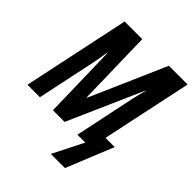

<svg xmlns="http://www.w3.org/2000/svg" viewBox="-251 -860 1209 1209"><g transform="rotate(45 354.0 -255.0)"><path d="M536 204 664 -111H582L710 -714H543L321 -207H318L306 -714H149L-2 0H109L191 -388Q196 -412 200.5 -439Q205 -466 210 -496H213L225 0H329L549 -499H551Q539 -454 530 -415L443 0H513L410 204Z"/></g></svg>

Font: Noto Sans Display Condensed
Style: Bold Italic
Weight: 700
Width: 3
Designer: Monotype Design team
Foundry: Monotype Imaging Inc.
Version: 1.000